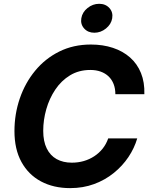

<svg xmlns="http://www.w3.org/2000/svg" viewBox="-20 -969 780 999"><path d="M345 9.8Q258.6 9.8 193.2 -25.1Q127.9 -60 91.5 -126.4Q55.2 -192.7 55.2 -286.9Q55.2 -375.7 83 -456.8Q110.8 -537.8 162.9 -601Q215 -664.3 288.4 -700.8Q361.8 -737.3 452.8 -737.3Q515.6 -737.3 567.4 -720.1Q619.3 -703 656.7 -670Q694.1 -637 713.5 -589Q733 -540.9 731.1 -478.8H580.3Q580.2 -508.5 571.1 -531.8Q562 -555.1 544.9 -571.5Q527.7 -587.8 503.8 -596.4Q479.8 -605 449.9 -605Q390.3 -605 344.5 -577.1Q298.8 -549.3 267.8 -503Q236.8 -456.8 220.8 -400.7Q204.9 -344.6 204.9 -288.3Q204.9 -233.6 223.2 -196.6Q241.4 -159.7 274.8 -141.1Q308.3 -122.6 353.7 -122.6Q386.4 -122.6 416 -131.1Q445.6 -139.7 470.5 -156.1Q495.4 -172.4 514.1 -195.7Q532.7 -219.1 543 -248.8H694Q679.2 -198.1 648.2 -151.8Q617.2 -105.5 572 -69Q526.9 -32.4 469.6 -11.3Q412.4 9.8 345 9.8ZM470.8 -798.7Q437.8 -798.7 417.9 -820.8Q398 -842.9 403.1 -873.9Q408.2 -905.5 435.5 -927.4Q462.8 -949.2 495.9 -949.2Q529.2 -949.2 549.1 -927.3Q569 -905.5 563.8 -873.9Q558.7 -843 531.4 -820.8Q504.2 -798.7 470.8 -798.7Z"/></svg>

Font: Adwaita Sans
Style: Italic
Weight: 400
Italic angle: -9.39999°
Designer: Rasmus Andersson
Foundry: rsms
Version: Version 4.001;git-9221beed3